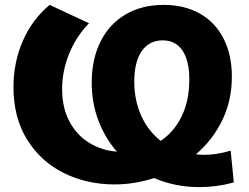

<svg xmlns="http://www.w3.org/2000/svg" viewBox="-20 -738 1018 785"><path d="M795 27Q696 27 610 -10Q530 16 448 16Q335 16 241 -30.5Q147 -77 91 -167Q35 -257 35 -382Q35 -482 73 -570Q111 -658 183 -718L344 -643Q292 -590 263 -519Q234 -448 234 -374Q234 -298 263.5 -242Q293 -186 344 -154.5Q395 -123 458 -118Q409 -174 382 -246Q355 -318 355 -400Q355 -496 391 -568Q427 -640 493.5 -679Q560 -718 649 -718Q734 -718 797 -682.5Q860 -647 894 -580.5Q928 -514 928 -424Q928 -328 889 -247Q850 -166 781 -107Q803 -105 815 -105Q866 -105 923 -122L936 8Q866 27 795 27ZM529 -405Q529 -327 557.5 -264.5Q586 -202 637 -162Q692 -199 723 -263Q754 -327 754 -413Q754 -490 726 -531.5Q698 -573 645 -573Q590 -573 559.5 -529Q529 -485 529 -405Z"/></svg>

Font: Montserrat Alternates ExtraBold
Style: Regular
Weight: 800
Designer: Julieta Ulanovsky
Foundry: Julieta Ulanovsky
Version: Version 7.200